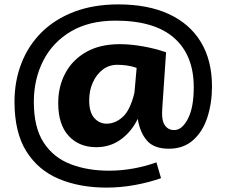

<svg xmlns="http://www.w3.org/2000/svg" viewBox="-20 -730 1031 874"><path d="M465 124Q343 124 248.5 84.5Q154 45 100 -41Q46 -127 46 -267Q46 -361 77.5 -442Q109 -523 169.5 -583Q230 -643 318 -676.5Q406 -710 519 -710Q653 -710 748.5 -666Q844 -622 894.5 -538.5Q945 -455 945 -336Q945 -261 924 -196Q903 -131 859 -92Q815 -53 749 -53Q681 -53 649 -90Q617 -127 607 -189Q579 -131 530.5 -95.5Q482 -60 418 -60Q340 -60 292.5 -111.5Q245 -163 245 -261Q245 -337 278 -398Q311 -459 373.5 -494Q436 -529 525 -529Q574 -529 630.5 -519Q687 -509 736 -492L719 -242Q714 -184 729.5 -161Q745 -138 772 -138Q808 -137 835 -188.5Q862 -240 862 -333Q862 -478 773 -557Q684 -636 506 -636Q386 -636 303 -587Q220 -538 177 -454Q134 -370 134 -266Q134 -150 178.5 -81.5Q223 -13 300.5 17Q378 47 476 47Q534 47 590 36.5Q646 26 692 9L713 81Q660 100 595 112Q530 124 465 124ZM465 -167Q505 -167 539 -198Q573 -229 592 -308L602 -421Q579 -429 557 -432Q535 -435 514 -435Q476 -435 447.5 -413Q419 -391 402.5 -354.5Q386 -318 386 -273Q386 -219 409 -193Q432 -167 465 -167Z"/></svg>

Font: Georama Extended SemiBold
Style: Regular
Weight: 600
Width: 7
Designer: Jean-Baptiste Levee
Foundry: Production Type
Version: Version 1.000